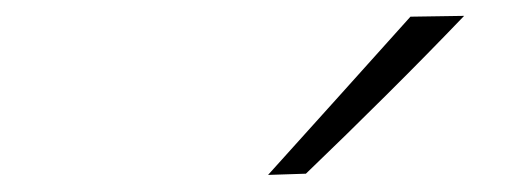

<svg xmlns="http://www.w3.org/2000/svg" viewBox="-20 -798 640 236"><path d="M309.5 -583Q354 -632.5 397.8 -681Q441.5 -729.5 484.5 -777.5L550.5 -778.5Q504.5 -730.5 455.2 -681.5Q406 -632.5 356 -584.5Z"/></svg>

Font: Commissioner Loud ExtraLight
Style: Italic
Weight: 200
Italic angle: -12°
Designer: Kostas Bartsokas
Foundry: Kostas Bartsokas
Version: Version 1.000; ttfautohint (v1.8.3)